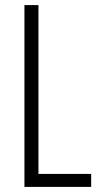

<svg xmlns="http://www.w3.org/2000/svg" viewBox="-20 -734 396 754"><path d="M76 0V-714H131V-51H338V0Z"/></svg>

Font: Noto Sans Ethiopic ExtraCondensed Light
Style: Regular
Weight: 300
Width: 2
Designer: Monotype Design Team
Foundry: Monotype Imaging Inc.
Version: Version 2.102; ttfautohint (v1.8.4.7-5d5b)